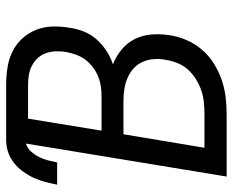

<svg xmlns="http://www.w3.org/2000/svg" viewBox="-88 -688 775 640"><g transform="rotate(-90 300.0 -367.5)"><path d="M32 0 142 -669Q127 -665 115.5 -652Q104 -639 97 -625Q90 -611 86 -595.5Q82 -580 79 -565H5Q9 -585 14 -604.5Q19 -624 27.5 -642.5Q36 -661 48.5 -678.5Q61 -696 77.5 -709Q94 -722 113.5 -728.5Q133 -735 153 -735H338Q367 -735 395.5 -730.5Q424 -726 448.5 -714Q473 -702 491.5 -682Q510 -662 520.5 -636.5Q531 -611 532 -582Q533 -553 528 -524Q525 -501 516 -477.5Q507 -454 490 -434.5Q473 -415 451.5 -401Q430 -387 406 -379Q434 -368 456 -349.5Q478 -331 490.5 -306Q503 -281 505.5 -250.5Q508 -220 503 -190Q499 -162 487 -134Q475 -106 455 -82.5Q435 -59 408.5 -42.5Q382 -26 354 -16.5Q326 -7 297.5 -3.5Q269 0 240 0ZM185 -417H300Q317 -417 333.5 -419.5Q350 -422 366 -428.5Q382 -435 396.5 -446Q411 -457 421.5 -471Q432 -485 438 -501.5Q444 -518 447 -534Q450 -551 449.5 -568Q449 -585 444 -600.5Q439 -616 428.5 -628Q418 -640 403.5 -648Q389 -656 372.5 -659Q356 -662 338 -662H225ZM128 -74H240Q260 -74 280 -76Q300 -78 319 -84.5Q338 -91 356 -102Q374 -113 388.5 -129Q403 -145 410.5 -164.5Q418 -184 421 -203Q425 -223 423.5 -243Q422 -263 414 -280.5Q406 -298 392 -310.5Q378 -323 360.5 -330.5Q343 -338 323.5 -341Q304 -344 283 -344H173Z"/></g></svg>

Font: Iosevka Aile Oblique
Style: Regular
Weight: 400
Italic angle: -9°
Designer: Belleve Invis
Foundry: Belleve Invis
Version: Version 31.1.0; ttfautohint (v1.8.4)